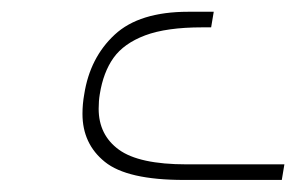

<svg xmlns="http://www.w3.org/2000/svg" viewBox="-20 -953 501 325"><path d="M119.6 -760.3Q119.6 -776.9 122.6 -793.5Q132.3 -855.5 174.1 -894.3Q215.8 -933.1 298.8 -933.1H341.8L337.4 -906.7H322.3Q261.7 -906.7 225.6 -893.1Q189.5 -879.4 172.1 -855Q154.8 -830.6 148.9 -793.5Q147 -782.2 147 -769Q147 -724.6 181.2 -699.7Q215.3 -674.8 295.9 -674.8H461.4L457 -648.4H291.5Q195.3 -648.4 157.5 -679Q119.6 -709.5 119.6 -760.3Z"/></svg>

Font: Mardoto Thin
Style: Italic
Weight: 250
Italic angle: -12°
Designer: Christian Robertson, Vahan Hovhannisyan
Foundry: Google
Version: Version 1.000